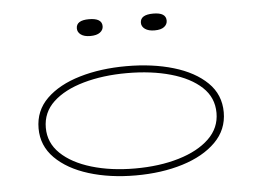

<svg xmlns="http://www.w3.org/2000/svg" viewBox="-44 -593 887 660"><g transform="rotate(-5 399.5 -263.5)"><path d="M399 11Q310 11 237.5 -11.5Q165 -34 122.5 -76.5Q80 -119 80 -179Q80 -240 122.5 -281.5Q165 -323 237.5 -344.5Q310 -366 399 -366Q489 -366 561.5 -344.5Q634 -323 676.5 -281.5Q719 -240 719 -179Q719 -119 676.5 -76.5Q634 -34 561.5 -11.5Q489 11 399 11ZM399 -13Q483 -13 550 -33Q617 -53 655.5 -90Q694 -127 694 -179Q694 -232 655.5 -268Q617 -304 550 -323Q483 -342 399 -342Q316 -342 249 -323Q182 -304 143.5 -268Q105 -232 105 -179Q105 -127 143.5 -90Q182 -53 249 -33Q316 -13 399 -13ZM507 -480Q486 -480 474 -488.5Q462 -497 462 -510Q462 -538 507 -538Q551 -538 551 -510Q551 -497 540 -488.5Q529 -480 507 -480ZM285 -480Q264 -480 252.5 -488.5Q241 -497 241 -510Q241 -538 285 -538Q330 -538 330 -510Q330 -497 318.5 -488.5Q307 -480 285 -480Z"/></g></svg>

Font: Padyakke Expanded One
Style: Regular
Weight: 400
Designer: James Puckett
Foundry: Dunwich Type Founders
Version: Version 1.500; ttfautohint (v1.8.4.7-5d5b)